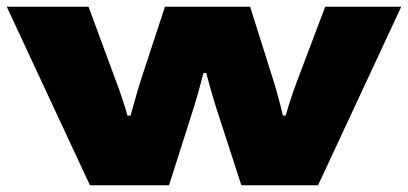

<svg xmlns="http://www.w3.org/2000/svg" viewBox="-20 -548 1207 568"><path d="M246 0 0 -528H242L325 -303Q331 -288 337 -270Q343 -252 348.5 -235Q354 -218 357 -206H366Q370 -220 375 -237.5Q380 -255 385 -272.5Q390 -290 394 -303L468 -528H720L791 -303Q795 -290 800 -272Q805 -254 809.5 -236.5Q814 -219 817 -206H825Q829 -220 834.5 -237.5Q840 -255 846 -272.5Q852 -290 857 -303L942 -528H1167L921 0H694L619 -231Q613 -250 607.5 -269Q602 -288 597.5 -304.5Q593 -321 590 -332H582Q579 -321 574.5 -304Q570 -287 564.5 -267.5Q559 -248 553 -229L480 0Z"/></svg>

Font: Archivo Expanded Black
Style: Regular
Weight: 900
Width: 7
Designer: Hector Gatti
Foundry: Omnibus-Type
Version: Version 2.001